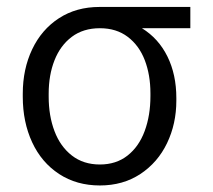

<svg xmlns="http://www.w3.org/2000/svg" viewBox="-20 -535 626 564"><path d="M272.5 -514.6H539.1V-452.1H397Q445.8 -421.9 471.9 -368.9Q498 -315.9 498 -247.1V-239.3Q498 -171.4 470.7 -114.5Q443.4 -57.6 392.3 -23.9Q341.3 9.8 273.4 9.8Q205.1 9.8 153.6 -23.9Q102.1 -57.6 74.5 -116.9Q46.9 -176.3 46.9 -251V-259.8Q46.9 -332 74.5 -390.1Q102.1 -448.2 153.1 -481.4Q204.1 -514.6 272.5 -514.6ZM273.4 -51.8Q321.3 -51.8 354.7 -78.1Q388.2 -104.5 405 -150.1Q421.9 -195.8 421.9 -252.9V-260.7Q421.9 -314.9 405.3 -358.2Q388.7 -401.4 355.2 -426.8Q321.8 -452.1 273.4 -452.1Q224.6 -452.1 190.9 -426.8Q157.2 -401.4 140.1 -357.9Q123 -314.5 123 -259.8V-251Q123 -194.8 140.1 -149.7Q157.2 -104.5 191.2 -78.1Q225.1 -51.8 273.4 -51.8Z"/></svg>

Font: Pretendard Std Light
Style: Regular
Weight: 300
Designer: Base glyphs from Inter by Rasmus Andersson; Hangeul glyphs from Noto Sans CJK(Source Han Sans) by Jang Soo-young and Kan
Foundry: Kil Hyung-jin
Version: Version 1.309